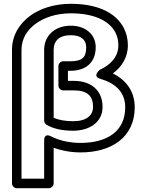

<svg xmlns="http://www.w3.org/2000/svg" viewBox="-20 -766 760 1009"><path d="M403 -15C342 -15 288 -29 249 -49C249 -49 212 -72 212 -27V173H93V-504C93 -565 125 -610 167 -641C209 -672 273 -696 352 -696C473 -696 552 -658 585 -598C596 -578 602 -555 602 -528C602 -467 561 -425 504 -399C504 -399 462 -365 507 -352C588 -328 638 -281 638 -202C638 -75 542 -15 403 -15ZM688 -202C688 -287 642 -346 573 -380C617 -412 652 -462 652 -528C652 -562 644 -594 629 -622C583 -706 482 -746 352 -746C263 -746 188 -720 137 -682C86 -644 43 -584 43 -504V198C43 209 53 223 68 223H237C248 223 262 213 262 198V11C302 25 351 35 403 35C569 35 688 -47 688 -202ZM519 -204C519 -288 462 -341 368 -341H337V-394H350C437 -394 483 -443 483 -518C483 -588 426 -631 352 -631C269 -631 212 -579 212 -504V-132C212 -123 218 -114 225 -110C261 -89 308 -79 364 -79C448 -79 519 -122 519 -204ZM469 -204C469 -159 434 -129 364 -129C322 -129 287 -136 262 -147V-504C262 -550 290 -581 352 -581C408 -581 433 -555 433 -518C433 -467 415 -444 350 -444H312C301 -444 287 -434 287 -419V-316C287 -305 297 -291 312 -291H368C441 -291 469 -260 469 -204Z"/></svg>

Font: Asimov
Style: XWidOu
Weight: 500
Designer: Google
Version: Version 2.000980; 2014